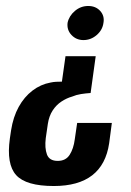

<svg xmlns="http://www.w3.org/2000/svg" viewBox="-20 -517 439 642"><path d="M300 -329 283 -206Q267 -205 251 -202.5Q235 -200 221 -194Q203 -189 185.5 -177.5Q168 -166 156 -147.5Q144 -129 140 -103L133 -55Q129 -22 137 -0.5Q145 21 173 21Q200 21 213 0.5Q226 -20 230 -51L238 -106H354L345 -38Q324 105 160 105Q67 105 34 68.5Q1 32 13 -54L17 -81Q24 -126 42.5 -159.5Q61 -193 88.5 -214Q116 -235 149 -241Q158 -243 167.5 -243.5Q177 -244 187 -244L199 -329ZM275 -497Q300 -497 315 -480.5Q330 -464 326 -441Q323 -417 303.5 -400Q284 -383 259 -383Q235 -383 219 -400Q203 -417 206 -441Q211 -464 230.5 -480.5Q250 -497 275 -497Z"/></svg>

Font: Alumni Sans
Style: Bold Italic
Weight: 700
Italic angle: -8°
Designer: Robert E. Leuschke
Foundry: Robert E. Leuschke
Version: Version 1.016